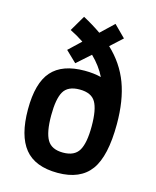

<svg xmlns="http://www.w3.org/2000/svg" viewBox="-111 -799 722 888"><g transform="rotate(15 250.0 -354.5)"><path d="M263 -556 198 -498 146 -548 204 -603Q171 -625 138 -641L182 -716Q227 -692 269 -663L331 -722L386 -667L329 -615Q396 -552 426.5 -470.5Q457 -389 457 -276Q457 -122 407.5 -54.5Q358 13 250 13Q142 13 92 -48.5Q42 -110 42 -236Q42 -362 92.5 -419Q143 -476 250 -476Q294 -476 329 -467Q306 -514 263 -556ZM173.5 -351Q153 -316 153 -236Q153 -156 174 -120Q195 -84 250 -84Q305 -84 326 -120Q347 -156 347 -236Q347 -316 326.5 -351Q306 -386 250 -386Q194 -386 173.5 -351Z"/></g></svg>

Font: TypoPRO Lekton
Style: Bold
Weight: 700
Monospace: yes
Designer: Paolo Mazzetti, Luciano Perondi, Raffaele Flato, Elena Papassissa, Emilio Macchia, Michela Povoleri, Tobias Seemiller, R
Version: Version 34.000